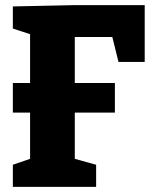

<svg xmlns="http://www.w3.org/2000/svg" viewBox="-20 -727 604 747"><path d="M30 -702 267 -707H543V-486H441L417 -583H271V-404H427V-289H271V-109L354 -86V0H30V-86L97 -109V-289H30V-404H97V-594L30 -616Z"/></svg>

Font: Bitter Pro ExtraBold
Style: Regular
Weight: 800
Designer: Sol Matas, and Bitter project Authors
Foundry: Sol Matas
Version: Version 1.010